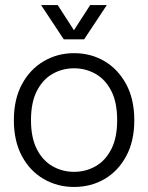

<svg xmlns="http://www.w3.org/2000/svg" viewBox="-20 -730 588 762"><path d="M274 12Q208 12 153.5 -19.5Q99 -51 67 -110.5Q35 -170 35 -253Q35 -336 67 -395.5Q99 -455 153.5 -487Q208 -519 274 -519Q341 -519 395 -487Q449 -455 481 -395.5Q513 -336 513 -253Q513 -170 481 -110.5Q449 -51 395 -19.5Q341 12 274 12ZM274 -48Q320 -48 359 -70Q398 -92 421.5 -137.5Q445 -183 445 -253Q445 -324 421.5 -369.5Q398 -415 359 -437Q320 -459 274 -459Q228 -459 189 -437Q150 -415 126.5 -369.5Q103 -324 103 -253Q103 -183 126.5 -137.5Q150 -92 189 -70Q228 -48 274 -48ZM233 -574 143 -710H209L289 -586H258L338 -710H404L314 -574Z"/></svg>

Font: TikTok Sans Light
Style: Regular
Weight: 300
Version: Version 4.000